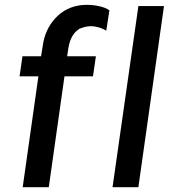

<svg xmlns="http://www.w3.org/2000/svg" viewBox="-20 -775 735 795"><path d="M74 0 139 -459H61L73 -542H150L157 -585Q166 -653 209.5 -700Q253 -747 319 -754Q353 -757 385.5 -750.5Q418 -744 433 -732L420 -648Q399 -661 371 -665.5Q343 -670 309 -656Q272 -633 263 -575L258 -542H377L365 -459H247L182 0ZM446 0 553 -750H659L553 0Z"/></svg>

Font: Oakes Grotesk Medium
Style: Italic
Weight: 500
Italic angle: -8°
Designer: Samuel Oakes
Foundry: Samuel Oakes
Version: Version 1.000;PS 001.000;hotconv 1.0.88;makeotf.lib2.5.64775